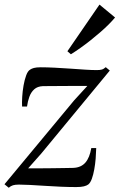

<svg xmlns="http://www.w3.org/2000/svg" viewBox="-32 -824 533 856"><path d="M357.5 -441Q345.5 -441 325 -441Q304.5 -441 280 -440.8Q255.5 -440.5 231.5 -440.5Q207.5 -440.5 188.2 -440.2Q169 -440 159.5 -440Q135 -439 120.5 -425.8Q106 -412.5 98.8 -392.2Q91.5 -372 88.5 -349H66.5Q65.5 -367 67 -392Q68.5 -417 73 -442.8Q77.5 -468.5 84.8 -488.2Q92 -508 103 -514Q108.5 -518 119.2 -521Q130 -524 149 -524Q178 -524 212.5 -522.2Q247 -520.5 281.8 -518Q316.5 -515.5 347.2 -513.5Q378 -511.5 399 -511.5Q413 -511.5 421.5 -513.8Q430 -516 439.5 -524.5L457.5 -509.5L152 -139.5L93.5 -73.5Q112.5 -73.5 141 -73.5Q169.5 -73.5 200 -74Q230.5 -74.5 256.2 -74.8Q282 -75 295 -75.5Q329.5 -77 348.8 -99.2Q368 -121.5 375 -164H397Q396.5 -142 394.5 -117Q392.5 -92 388.2 -68.5Q384 -45 377.5 -27Q371 -9 361.5 -1.5Q355 3.5 342 6.8Q329 10 307.5 10Q277 10 240.5 8.5Q204 7 167.8 4.5Q131.5 2 101.2 0.5Q71 -1 52.5 -1Q36 -1 26 2Q16 5 7 13L-12 -2.5L298.5 -376.5ZM268.5 -595.5 411.5 -803.5 481 -746Q469 -731.5 452 -714.5Q435 -697.5 414.5 -679.8Q394 -662 372 -644.5Q350 -627 327.5 -611Q305 -595 284 -582Z"/></svg>

Font: Merriweather 120pt
Style: Italic
Weight: 400
Italic angle: -7.8°
Version: Version 2.101